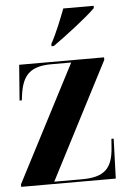

<svg xmlns="http://www.w3.org/2000/svg" viewBox="-54 -805 550 845"><g transform="rotate(-5 221.0 -383.0)"><path d="M192 -615V-605H202C258 -644 358 -721 392 -756V-766H258C241 -721 216 -658 192 -615ZM5 0H423L429 -176H419L416 -135C409 -45 373 -10 275 -10H152L418 -525V-536H43L31 -379H41L44 -402C56 -492 94 -526 184 -526H272L5 -11Z"/></g></svg>

Font: Noto Serif Display ExtraCondensed ExtraBold
Style: Regular
Weight: 800
Width: 2
Designer: Monotype Design Team
Foundry: Monotype Imaging Inc.
Version: Version 2.009